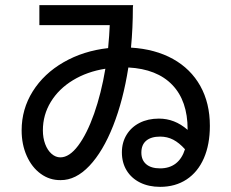

<svg xmlns="http://www.w3.org/2000/svg" viewBox="-20 -727 904 750"><path d="M456.1 -131.8Q456.1 -170.4 474.4 -200.4Q492.7 -230.5 525.4 -247.1Q558.1 -263.7 600.6 -263.7Q631.8 -263.7 659.4 -252.9Q687 -242.2 712.9 -219.7V-221.7Q712.9 -333 653.1 -395.3Q593.3 -457.5 481.4 -463.4Q461.4 -335.4 421.9 -235.4Q382.3 -135.3 329.1 -79.1Q275.9 -22.9 216.8 -23.4Q173.8 -22.9 139.2 -48.1Q104.5 -73.2 84.5 -117.9Q64.5 -162.6 64.5 -217.8Q64.5 -300.8 107.9 -370.1Q151.4 -439.5 228.5 -483.9Q305.7 -528.3 402.3 -539.1Q407.2 -589.8 408.7 -628.9H133.8V-707H500L499 -698.2Q499 -617.2 491.7 -541Q586.4 -535.2 655.8 -496.6Q725.1 -458 762.5 -391.1Q799.8 -324.2 799.8 -235.4Q799.8 -162.6 776.4 -108.9Q752.9 -55.2 709 -26.1Q665 2.9 605.5 2.9Q561 2.9 527.1 -13.9Q493.2 -30.8 474.6 -61.3Q456.1 -91.8 456.1 -131.8ZM215.8 -112.3Q251 -112.3 285.4 -158.2Q319.8 -204.1 347.7 -283.2Q375.5 -362.3 391.6 -458.5Q320.3 -447.3 264.9 -413.6Q209.5 -379.9 178.5 -329.1Q147.5 -278.3 147.5 -217.8Q147.5 -188.5 156.5 -164.3Q165.5 -140.1 181.4 -126.2Q197.3 -112.3 215.8 -112.3ZM605.5 -69.3Q641.6 -69.3 666.3 -88.1Q690.9 -106.9 702.6 -144Q679.7 -169.4 656.5 -181.4Q633.3 -193.4 605.5 -193.4Q570.3 -193.4 551.3 -177.5Q532.2 -161.6 532.2 -130.9Q532.2 -101.6 551.3 -85.4Q570.3 -69.3 605.5 -69.3Z"/></svg>

Font: Pretendard GOV Medium
Style: Regular
Weight: 500
Designer: Base glyphs from Inter by Rasmus Andersson; Hangeul glyphs from Noto Sans CJK(Source Han Sans) by Jang Soo-young and Kan
Foundry: Kil Hyung-jin
Version: Version 1.309